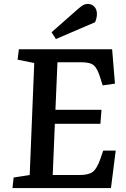

<svg xmlns="http://www.w3.org/2000/svg" viewBox="-20 -949 638 969"><path d="M376 -905.8Q391.6 -918.9 401.1 -924.1Q410.6 -929.2 422.9 -929.2Q442.9 -929.2 456.1 -915.3Q469.2 -901.4 469.2 -877.9Q469.2 -859.4 460 -836.9L262.2 -752L240.2 -786.1ZM152.8 -630.9 68.8 -647.9 75.2 -700.2H545.9L560.1 -526.9L498 -518.1L486.8 -554.2Q472.7 -601.6 454.6 -618.2Q436.5 -634.8 391.1 -634.8H270L259.8 -395H492.2L486.8 -324.2H256.8L246.1 -65.9H383.8Q428.7 -65.9 449.5 -82.8Q470.2 -99.6 486.8 -147.9L501 -189H564L540 0H43L48.8 -53.2L129.9 -65.9Z"/></svg>

Font: Literata Book SemiBold
Style: Italic
Weight: 600
Italic angle: -3°
Designer: Latin by Veronika Burian and Jose Scaglione. Greek by Irene Vlachou. Cyrillic by Vera Evstafieva
Foundry: TypeTogether
Version: Version 1.003;PS 001.003;hotconv 1.0.88;makeotf.lib2.5.64775